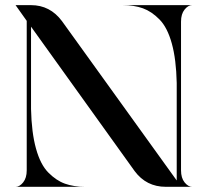

<svg xmlns="http://www.w3.org/2000/svg" viewBox="-20 -720 802 740"><path d="M677.7 -63.5Q677.7 -34.2 691.4 -17.1Q705.1 0 720.7 0H619.1Q543.9 0 499 -60.5L99.6 -617.2V-299.8Q101.6 -209 118.7 -147.5Q135.7 -85.9 166 -55.2Q196.3 -24.4 230 -12.2Q263.7 0 308.6 0H40Q55.7 0 69.3 -17.1Q83 -34.2 83 -63.5V-639.6L40 -700.2H99.6Q172.9 -700.2 218.8 -638.7L661.1 -24.4V-400.4Q659.2 -491.2 642.1 -552.7Q625 -614.3 594.7 -645Q564.5 -675.8 530.8 -688Q497.1 -700.2 452.1 -700.2H720.7Q705.1 -700.2 691.4 -683.1Q677.7 -666 677.7 -636.7Z"/></svg>

Font: Olivea
Style: LigaturesFont
Weight: 400
Designer: Achmad Aprilia Pratama
Version: Version 001.000